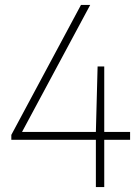

<svg xmlns="http://www.w3.org/2000/svg" viewBox="-20 -760 570 780"><path d="M26 -192V-212L309 -740H346.5L69.5 -224H369.5L376.5 -490H403.5V-224H508.5V-192H403.5V0H369.5V-192Z"/></svg>

Font: Encode Sans Semi Condensed Thin
Style: Regular
Weight: 100
Width: 4
Designer: Multiple Designers
Foundry: Impallari Type
Version: Version 3.000; ttfautohint (v1.8.3) -l 8 -r 50 -G 200 -x 14 